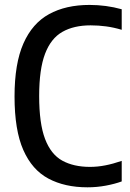

<svg xmlns="http://www.w3.org/2000/svg" viewBox="-20 -770 539 799"><path d="M344 9.5Q249.5 9.5 181.5 -26.8Q113.5 -63 77 -145.8Q40.5 -228.5 40.5 -368.5Q40.5 -505.5 77.5 -589.2Q114.5 -673 184.2 -711.2Q254 -749.5 352.5 -749.5Q421.5 -749.5 486.5 -731.5V-646Q453 -656 421.5 -660.2Q390 -664.5 357 -664.5Q287.5 -664.5 239.8 -637.5Q192 -610.5 167.5 -546.2Q143 -482 143 -370.5Q143 -256 167.5 -191.8Q192 -127.5 239.2 -101.5Q286.5 -75.5 354.5 -75.5Q386 -75.5 418 -81.8Q450 -88 486.5 -100.5V-15Q458 -4.5 420.5 2.5Q383 9.5 344 9.5Z"/></svg>

Font: Encode Sans Condensed Condensed Medium
Style: Regular
Weight: 500
Width: 3
Designer: Multiple Designers
Foundry: Impallari Type
Version: Version 3.000; ttfautohint (v1.8.3) -l 8 -r 50 -G 200 -x 14 